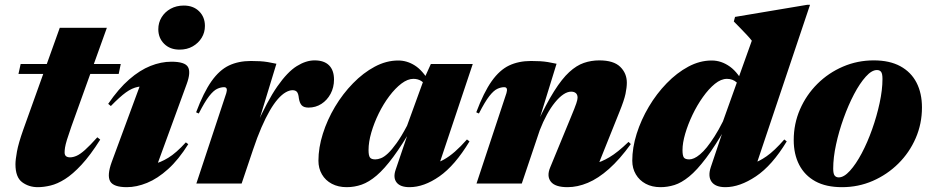

<svg xmlns="http://www.w3.org/2000/svg" viewBox="-20 -760 3856 795"><path d="M56.5 -454 65.5 -495H480L471.5 -454ZM275.5 -236Q263.5 -202 257.2 -181.2Q251 -160.5 249.2 -148.8Q247.5 -137 247.5 -129Q247.5 -118 253.5 -113.2Q259.5 -108.5 270 -108.5Q282.5 -108.5 297 -114.8Q311.5 -121 332 -139.2Q352.5 -157.5 383 -191.5L395 -182Q354 -117 317.5 -77.8Q281 -38.5 249.2 -18.5Q217.5 1.5 189.2 8.2Q161 15 136.5 15Q99.5 15 71.8 -5.5Q44 -26 44 -80Q44 -98 50.2 -132.5Q56.5 -167 76.5 -223.5L227.5 -645H422.5Z M442.5 -89 576 -450.5 608.5 -402Q575 -405 550.8 -400.2Q526.5 -395.5 501.2 -377.2Q476 -359 439 -321L428 -330Q471 -393 515 -431.2Q559 -469.5 603 -487Q647 -504.5 689.5 -504.5Q745.5 -504.5 758.2 -482.8Q771 -461 753 -412L618 -42.5L561 -74.5Q587.5 -75 615.5 -80.8Q643.5 -86.5 676.5 -106.5Q709.5 -126.5 749.5 -170.5L759.5 -163Q719.5 -99 676 -59.8Q632.5 -20.5 589 -2.8Q545.5 15 505 15Q450 15 436.2 -9.2Q422.5 -33.5 442.5 -89ZM635.5 -639Q635.5 -666 649 -688.2Q662.5 -710.5 686.5 -723.8Q710.5 -737 741 -737Q780.5 -737 804.5 -713.2Q828.5 -689.5 828.5 -652.5Q828.5 -625.5 815 -603.5Q801.5 -581.5 778 -568Q754.5 -554.5 723.5 -554.5Q684 -554.5 659.8 -578.5Q635.5 -602.5 635.5 -639Z M917 -374.5Q920.5 -386 918.5 -392.5Q916.5 -399 907.5 -399Q894 -399 879 -392Q864 -385 846 -362Q828 -339 803 -290L792 -295Q823 -377.5 855.8 -423.8Q888.5 -470 928 -488.8Q967.5 -507.5 1018.5 -507.5Q1040.5 -507.5 1056.8 -506.5Q1073 -505.5 1088.5 -503Q1104 -500.5 1124.5 -496L1036.5 -207.5L1038 -232Q1086 -341.5 1128.2 -402Q1170.5 -462.5 1208.8 -486.2Q1247 -510 1282.5 -510Q1322 -510 1342.5 -489.5Q1363 -469 1363 -430.5Q1363 -398 1348.8 -371.5Q1334.5 -345 1310.8 -329.8Q1287 -314.5 1257.5 -314.5Q1238 -314.5 1229.2 -324Q1220.5 -333.5 1217.5 -353Q1215.5 -373 1209.2 -379.8Q1203 -386.5 1191.5 -386.5Q1178 -386.5 1162.5 -377.5Q1147 -368.5 1130.5 -349.8Q1114 -331 1097 -301.8Q1080 -272.5 1062.5 -232.2Q1045 -192 1027.5 -139.5L980.5 0H793Z M1618 -56.5 1681 -242 1691 -239Q1645.5 -160.5 1608.5 -110.5Q1571.5 -60.5 1539.5 -33.2Q1507.5 -6 1477.5 4.5Q1447.5 15 1415.5 15Q1380.5 15 1354 1Q1327.5 -13 1313 -38Q1298.5 -63 1298.5 -94.5Q1298.5 -148.5 1316.8 -206.2Q1335 -264 1367.2 -318Q1399.5 -372 1441.8 -415.2Q1484 -458.5 1531.8 -484Q1579.5 -509.5 1629 -509.5Q1665 -509.5 1697.5 -489Q1730 -468.5 1758 -420.5L1747.5 -398Q1737.5 -416.5 1723.8 -425Q1710 -433.5 1691.5 -433.5Q1668 -433.5 1642.2 -414Q1616.5 -394.5 1592 -362Q1567.5 -329.5 1548.2 -290.2Q1529 -251 1517.5 -211.5Q1506 -172 1506 -138.5Q1506 -116 1511.8 -108Q1517.5 -100 1534 -100Q1544.5 -100 1557.5 -105Q1570.5 -110 1586.5 -125Q1602.5 -140 1622.2 -167.5Q1642 -195 1665.5 -239.5L1735.5 -432L1764 -495H1937.5L1790 -54L1772 -80.5Q1795.5 -87 1817.8 -99.2Q1840 -111.5 1863.5 -132Q1887 -152.5 1913.5 -182.5L1924 -174.5Q1863.5 -74.5 1799.5 -29.8Q1735.5 15 1675.5 15Q1637.5 15 1622.2 -4.5Q1607 -24 1618 -56.5Z M1963 -290 1952 -295Q1983 -377.5 2015.8 -423.8Q2048.5 -470 2088 -488.8Q2127.5 -507.5 2178.5 -507.5Q2200.5 -507.5 2216.8 -506.5Q2233 -505.5 2248.5 -503Q2264 -500.5 2284.5 -496L2207.5 -246.5L2204 -249.5Q2242 -331 2274.5 -382.5Q2307 -434 2337 -461.5Q2367 -489 2397.5 -499.5Q2428 -510 2461.5 -510Q2521 -510 2548.2 -483.2Q2575.5 -456.5 2575.5 -417.5Q2575.5 -398 2570 -371.5Q2564.5 -345 2545 -297L2443 -42.5L2389 -79Q2414.5 -78 2441.8 -83.2Q2469 -88.5 2503.2 -108.8Q2537.5 -129 2582.5 -172.5L2592 -163.5Q2546 -100 2501.5 -60.5Q2457 -21 2414 -3Q2371 15 2330 15Q2278.5 15 2260.8 -7.8Q2243 -30.5 2258 -66.5L2343.5 -274Q2361 -316 2366.2 -331.8Q2371.5 -347.5 2371.5 -355.5Q2371.5 -368 2364.5 -374.2Q2357.5 -380.5 2345 -380.5Q2329.5 -380.5 2312.5 -369Q2295.5 -357.5 2278 -336Q2260.5 -314.5 2244.5 -285.2Q2228.5 -256 2215 -221L2140.5 0H1953L2077 -374.5Q2080.5 -386 2078.5 -392.5Q2076.5 -399 2067.5 -399Q2054 -399 2039 -392Q2024 -385 2006 -362Q1988 -339 1963 -290Z M3059.5 -367.5Q3047 -404 3030.2 -418.8Q3013.5 -433.5 2990 -433.5Q2965.5 -433.5 2940 -412.8Q2914.5 -392 2890.5 -358.2Q2866.5 -324.5 2847.5 -284.8Q2828.5 -245 2817.2 -206.5Q2806 -168 2806 -138.5Q2806 -116 2811.5 -108Q2817 -100 2834 -100Q2843 -100 2854 -104.8Q2865 -109.5 2878.5 -120.8Q2892 -132 2906.8 -150.2Q2921.5 -168.5 2938.5 -195Q2955.5 -221.5 2973.5 -257.5L3093 -591.5Q3084.5 -602.5 3072 -615.8Q3059.5 -629 3045.8 -643.2Q3032 -657.5 3018.5 -671L3023.5 -690L3321.5 -740H3334L3099.5 -41.5L3043.5 -74.5Q3068.5 -75.5 3095.2 -83Q3122 -90.5 3154.2 -113Q3186.5 -135.5 3227.5 -182.5L3237.5 -174.5Q3177 -74.5 3110 -29.8Q3043 15 2983.5 15Q2942.5 15 2926.5 -7.2Q2910.5 -29.5 2923 -67.5L2981 -240L2989 -239Q2942 -156.5 2903.8 -105.8Q2865.5 -55 2833.5 -29Q2801.5 -3 2772.8 6Q2744 15 2715 15Q2680 15 2653.8 1Q2627.5 -13 2612.8 -38Q2598 -63 2598 -94.5Q2598 -148.5 2616.2 -206.2Q2634.5 -264 2666.5 -318Q2698.5 -372 2740.5 -415.2Q2782.5 -458.5 2830 -484Q2877.5 -509.5 2927 -509.5Q2967 -509.5 3002.5 -484Q3038 -458.5 3068 -398Z M3598 -510Q3663.5 -510 3708 -485.8Q3752.5 -461.5 3775 -417.8Q3797.5 -374 3797.5 -315Q3797.5 -247.5 3771.5 -187.8Q3745.5 -128 3699.5 -82.5Q3653.5 -37 3593.8 -11Q3534 15 3466.5 15Q3400.5 15 3356.2 -9.2Q3312 -33.5 3289.2 -77.5Q3266.5 -121.5 3266.5 -180Q3266.5 -247.5 3292.5 -307.2Q3318.5 -367 3364.5 -412.8Q3410.5 -458.5 3470.5 -484.2Q3530.5 -510 3598 -510ZM3453 -25.5Q3474.5 -25.5 3499.2 -52.8Q3524 -80 3548 -125.2Q3572 -170.5 3591.2 -224.8Q3610.5 -279 3622.2 -333.5Q3634 -388 3634 -433Q3634 -455 3628.2 -462.5Q3622.5 -470 3611 -470Q3589.5 -470 3564.8 -442.5Q3540 -415 3516.2 -369.8Q3492.5 -324.5 3473 -270.2Q3453.5 -216 3441.8 -161.8Q3430 -107.5 3430 -62Q3430 -40.5 3436 -33Q3442 -25.5 3453 -25.5Z"/></svg>

Font: Newsreader 60pt ExtraBold
Style: Italic
Weight: 800
Italic angle: -17°
Designer: Hugues Gentile
Foundry: Production Type
Version: Version 1.003